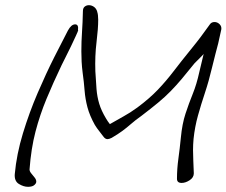

<svg xmlns="http://www.w3.org/2000/svg" viewBox="-20 -655 874 741"><path d="M681 51Q663 51 663 35Q663 -3 668.5 -43Q674 -83 678 -124Q683 -177 696 -216.5Q709 -256 724 -293Q739 -330 749 -376L766 -447Q765 -445 757 -437Q749 -429 741 -421Q733 -413 731 -411Q703 -376 681.5 -350.5Q660 -325 638.5 -303Q617 -281 590.5 -259Q564 -237 526 -208Q502 -191 485.5 -176.5Q469 -162 452 -149.5Q435 -137 411 -123Q401 -118 395 -118Q386 -118 379 -128Q371 -139 362.5 -149.5Q354 -160 346 -173Q326 -209 317.5 -241Q309 -273 306.5 -305.5Q304 -338 299 -374Q296 -397 295 -417.5Q294 -438 294 -457Q294 -495 296.5 -531Q299 -567 300 -612Q300 -624 307 -629.5Q314 -635 323 -635Q333 -635 342 -629Q351 -623 355 -611V-610Q359 -599 359 -579Q359 -545 352.5 -492Q346 -439 348 -380Q350 -341 352.5 -311Q355 -281 363 -254.5Q371 -228 389 -198Q396 -186 404 -176Q433 -193 457 -206Q481 -219 510 -240Q557 -275 589 -308.5Q621 -342 650 -380Q679 -418 718 -466Q740 -493 755 -513Q770 -533 790 -561Q796 -570 808 -570Q819 -570 827.5 -561.5Q836 -553 834 -541Q827 -507 822 -487Q817 -467 811.5 -447Q806 -427 798 -393Q786 -342 771 -297Q756 -252 744 -209Q732 -166 727 -119Q726 -107 725.5 -97Q725 -87 725 -76Q725 -56 726 -35.5Q727 -15 728 14Q728 30 712 40.5Q696 51 681 51ZM88 66Q71 66 53 55Q35 44 37 17Q44 -60 68.5 -140.5Q93 -221 125.5 -296.5Q158 -372 189.5 -434.5Q221 -497 242 -537Q255 -561 270 -561Q284 -561 281 -539H282Q281 -534 273 -517Q265 -500 254.5 -477.5Q244 -455 233.5 -435Q223 -415 218 -404Q185 -335 159.5 -273.5Q134 -212 117 -147Q100 -82 94 -1Q94 6 100.5 14Q107 22 113.5 30Q120 38 120 46Q120 54 110 61Q102 66 88 66Z"/></svg>

Font: Grape Nuts
Style: Regular
Weight: 400
Designer: Robert E. Leuschke
Foundry: Robert E. Leuschke
Version: Version 1.010; ttfautohint (v1.8.3)